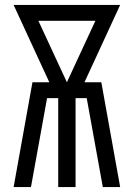

<svg xmlns="http://www.w3.org/2000/svg" viewBox="-20 -755 540 775"><path d="M35 0 111 -423H179L35 -735H465L321 -423H389L465 0H395L330 -359H285V0H215V-359H170L105 0ZM250 -423 365 -671H135Z"/></svg>

Font: HulyMono
Style: Regular
Weight: 400
Monospace: yes
Designer: Belleve Invis
Foundry: Belleve Invis
Version: Version 33.2.5; ttfautohint (v1.8.4)